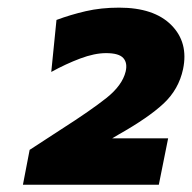

<svg xmlns="http://www.w3.org/2000/svg" viewBox="-20 -796 515 515"><path d="M41.5 -300.5 59.5 -394Q81.5 -408 102.5 -422Q123.5 -436 145.5 -450Q223 -499.5 265.5 -533.2Q308 -567 317 -604Q322.5 -627 310.8 -640.2Q299 -653.5 264.5 -653.5Q233.5 -653.5 195 -639Q156.5 -624.5 117.5 -603L131.5 -742.5Q169 -756.5 210 -766Q251 -775.5 299.5 -775.5Q393 -775.5 439.5 -728.8Q486 -682 471 -610.5Q459.5 -556.5 419 -518.5Q378.5 -480.5 297 -434.5L281 -425H431L406 -300.5Z"/></svg>

Font: Commissioner ExtraBold
Style: Italic
Weight: 800
Italic angle: -12°
Designer: Kostas Bartsokas
Foundry: Kostas Bartsokas
Version: Version 1.000; ttfautohint (v1.8.3)